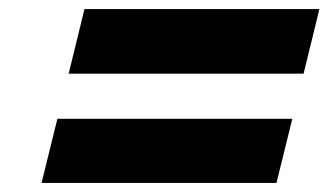

<svg xmlns="http://www.w3.org/2000/svg" viewBox="-20 -618 738 425"><path d="M652 -455H132L167 -598H687ZM592 -213H72L107 -355H627Z"/></svg>

Font: TypoPRO Sinkin Sans
Style: 700 Bold Italic
Weight: 700
Italic angle: -112°
Designer: Keith Bates
Foundry: K-Type
Version: Sinkin Sans (version 1.0)  by Keith Bates   •   © 2014   www